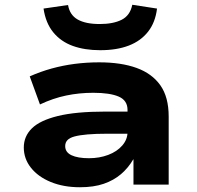

<svg xmlns="http://www.w3.org/2000/svg" viewBox="-20 -776 829 807"><path d="M316 11Q247 11 193.5 -11Q140 -33 110 -71Q80 -109 80 -156Q80 -203 114 -236.5Q148 -270 223.5 -288.5Q299 -307 423 -307H539V-214H433Q382 -214 348 -211Q314 -208 293.5 -202.5Q273 -197 263.5 -187Q254 -177 254 -162Q254 -136 280.5 -123.5Q307 -111 354 -111Q398 -111 435 -125Q472 -139 494 -164.5Q516 -190 516 -221V-314Q516 -354 479 -370Q442 -386 372 -386Q313 -386 258 -374.5Q203 -363 148 -337L105 -455Q150 -475 197 -488Q244 -501 294 -507.5Q344 -514 397 -514Q489 -514 554 -490.5Q619 -467 654 -417.5Q689 -368 689 -286V0H541V-106H540Q519 -70 488.5 -44Q458 -18 416 -3.5Q374 11 316 11ZM401 -565Q336 -565 286 -583Q236 -601 204 -640Q172 -679 163 -740L266 -755Q273 -713 306.5 -694Q340 -675 399 -675Q456 -675 491.5 -693Q527 -711 536 -756L640 -740Q633 -682 602.5 -643Q572 -604 521.5 -584.5Q471 -565 401 -565Z"/></svg>

Font: Nunito Sans 7pt Expanded ExtraBold
Style: Regular
Weight: 800
Width: 7
Designer: Vernon Adams
Foundry: Vernon Adams
Version: Version 3.101;gftools[0.9.27]